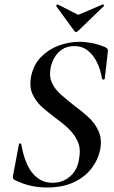

<svg xmlns="http://www.w3.org/2000/svg" viewBox="-20 -822 507 854"><path d="M189 12Q154 12 118.5 4.5Q83 -3 44 -22Q40 -25 38 -29.5Q36 -34 38 -41L64 -179Q64 -184 69.5 -184Q75 -184 75 -179Q84 -126 102 -88Q120 -50 148 -29.5Q176 -9 215 -9Q244 -9 268.5 -21.5Q293 -34 310 -57.5Q327 -81 332 -117Q340 -161 325.5 -193Q311 -225 284 -250.5Q257 -276 226 -298Q195 -321 167 -346Q139 -371 124.5 -403.5Q110 -436 118 -481Q129 -534 162 -568Q195 -602 240.5 -619Q286 -636 334 -636Q360 -636 389 -630.5Q418 -625 448 -612Q462 -605 460 -595L446 -472Q445 -468 440 -468Q435 -468 434 -472Q427 -514 410.5 -546.5Q394 -579 369.5 -598Q345 -617 311 -617Q278 -617 256 -602Q234 -587 221.5 -564.5Q209 -542 205 -520Q198 -480 212 -451.5Q226 -423 252.5 -400Q279 -377 308 -354Q341 -330 371 -303Q401 -276 417.5 -241Q434 -206 426 -159Q417 -112 387 -73Q357 -34 307.5 -11Q258 12 189 12ZM310 -685 230 -795Q229 -797 232 -800Q235 -803 237 -802L328 -756L436 -802Q438 -803 441 -800Q444 -797 442 -795L328 -685Q317 -674 310 -685Z"/></svg>

Font: Cormorant Garamond Light SemiBold
Style: Italic
Weight: 600
Italic angle: -10°
Version: Version 4.001